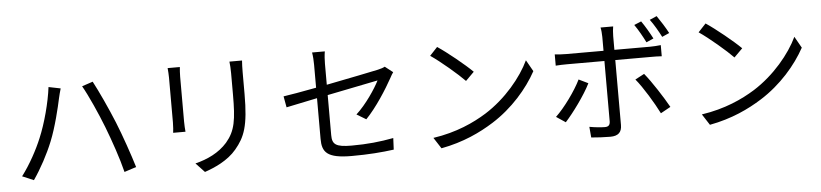

<svg xmlns="http://www.w3.org/2000/svg" viewBox="-48 -1100 6096 1425"><g transform="rotate(-5 3000.0 -388.0)"><path d="M229 -317C195 -234 138 -128 75 -45L160 -9C216 -90 271 -192 308 -284C350 -387 385 -535 398 -597C403 -618 410 -648 417 -670L328 -688C314 -573 273 -421 229 -317ZM722 -355C763 -249 810 -113 835 -11L924 -40C897 -130 844 -284 804 -382C761 -488 697 -626 658 -699L577 -672C620 -597 682 -458 722 -355Z M1776 -759H1682C1685 -734 1687 -706 1687 -672C1687 -637 1687 -552 1687 -514C1687 -325 1675 -244 1604 -161C1542 -91 1457 -51 1365 -28L1430 41C1503 16 1603 -27 1668 -105C1740 -191 1773 -270 1773 -510C1773 -548 1773 -632 1773 -672C1773 -706 1774 -734 1776 -759ZM1312 -751H1221C1223 -732 1225 -697 1225 -679C1225 -649 1225 -388 1225 -346C1225 -316 1222 -284 1220 -269H1312C1310 -287 1308 -320 1308 -345C1308 -387 1308 -649 1308 -679C1308 -703 1310 -732 1312 -751Z M2886 -575 2827 -621C2815 -614 2796 -608 2774 -603C2732 -594 2557 -558 2387 -525V-681C2387 -710 2389 -744 2394 -773H2299C2304 -744 2306 -711 2306 -681V-510C2200 -490 2105 -473 2060 -467L2075 -384L2306 -432V-129C2306 -30 2340 18 2526 18C2651 18 2751 10 2840 -2L2844 -88C2744 -69 2648 -59 2532 -59C2412 -59 2387 -81 2387 -150V-448L2765 -524C2735 -464 2662 -354 2587 -286L2657 -244C2737 -327 2816 -452 2862 -535C2868 -548 2879 -565 2886 -575Z M3227 -733 3170 -672C3244 -622 3369 -515 3419 -463L3482 -526C3426 -582 3298 -686 3227 -733ZM3141 -63 3194 19C3360 -12 3487 -73 3587 -136C3738 -231 3855 -367 3923 -492L3875 -577C3817 -454 3695 -306 3541 -209C3446 -150 3316 -89 3141 -63Z M4752 -790 4699 -768C4726 -730 4758 -673 4778 -632L4832 -656C4811 -697 4777 -755 4752 -790ZM4870 -819 4817 -796C4845 -759 4876 -705 4898 -662L4952 -686C4933 -723 4896 -782 4870 -819ZM4322 -367 4252 -401C4213 -320 4127 -201 4061 -139L4130 -93C4186 -154 4280 -281 4322 -367ZM4740 -400 4672 -364C4725 -301 4800 -176 4839 -98L4913 -139C4873 -211 4793 -336 4740 -400ZM4092 -602V-518C4119 -520 4147 -521 4177 -521H4455V-514C4455 -466 4455 -125 4455 -70C4454 -44 4443 -32 4416 -32C4390 -32 4344 -36 4301 -44L4308 36C4348 40 4408 43 4450 43C4510 43 4536 16 4536 -37C4536 -108 4536 -432 4536 -514V-521H4801C4825 -521 4855 -521 4882 -519V-602C4857 -599 4824 -597 4800 -597H4536V-699C4536 -721 4539 -757 4542 -771H4448C4452 -756 4455 -722 4455 -700V-597H4177C4145 -597 4120 -599 4092 -602Z M5227 -733 5170 -672C5244 -622 5369 -515 5419 -463L5482 -526C5426 -582 5298 -686 5227 -733ZM5141 -63 5194 19C5360 -12 5487 -73 5587 -136C5738 -231 5855 -367 5923 -492L5875 -577C5817 -454 5695 -306 5541 -209C5446 -150 5316 -89 5141 -63Z"/></g></svg>

Font: Source Han Sans KR
Style: Regular
Weight: 400
Designer: Ryoko NISHIZUKA 西塚涼子 (kana, bopomofo & ideographs); Paul D. Hunt (Latin, Greek & Cyrillic); Sandoll Communications 산돌커뮤니
Foundry: Adobe
Version: Version 2.004;hotconv 1.0.118;makeotfexe 2.5.65603